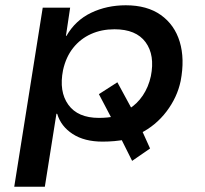

<svg xmlns="http://www.w3.org/2000/svg" viewBox="-20 -528 776 728"><path d="M34 180 142 -499H246L230 -392H232Q266 -451 325.5 -479.5Q385 -508 457 -508Q538 -508 590 -471Q642 -434 661.5 -369.5Q681 -305 665 -221Q652 -159 611.5 -105.5Q571 -52 511 -22L517 -36L549 35L481 82L437 -6L457 1Q436 5 414 7Q392 9 369 9Q300 9 255.5 -20Q211 -49 197 -96L194 -97L150 180ZM355 -81Q372 -81 387 -82.5Q402 -84 417 -87L407 -72L355 -171L425 -216L482 -111L469 -115Q500 -134 521.5 -166Q543 -198 552 -239Q568 -319 532 -368Q496 -417 414 -417Q365 -417 325 -399Q285 -381 257.5 -346.5Q230 -312 219 -262Q203 -181 239 -131Q275 -81 355 -81Z"/></svg>

Font: Nunito Sans 7pt SemiExpanded SemiBold
Style: Italic
Weight: 600
Width: 6
Italic angle: -9°
Designer: Vernon Adams
Foundry: Vernon Adams
Version: Version 3.101;gftools[0.9.27]